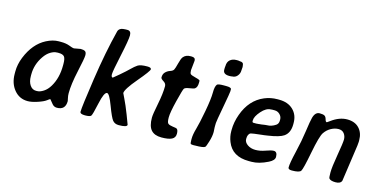

<svg xmlns="http://www.w3.org/2000/svg" viewBox="-71 -1073 2851 1442"><g transform="rotate(15 1354.5 -352.0)"><path d="M162.6 -201.2V-187.5Q162.6 -144 180.9 -117.4Q199.2 -90.8 227.5 -90.8H236.3Q258.8 -90.8 286.1 -108.4Q313.5 -126 333.5 -159.7Q375.5 -229.5 375.5 -327.1V-340.3Q375.5 -381.3 363.5 -395.5Q351.6 -409.7 318.4 -409.7H309.6L305.2 -409.2Q283.7 -409.2 257.1 -393.3Q230.5 -377.4 208.5 -345.2Q162.6 -278.3 162.6 -201.2ZM470.2 -137.2Q470.2 -116.7 474.6 -98.9Q479 -81.1 479 -77.6Q479 -8.3 412.6 -8.3Q389.6 -8.3 375.5 -25.9Q349.6 -58.1 349.1 -58.1Q345.2 -58.1 326.7 -43.7Q308.1 -29.3 263.2 -14.4Q218.3 0.5 187.5 0.5Q122.6 0.5 81.8 -49.1Q41 -98.6 41 -172.4V-191.4Q41 -245.6 63.5 -302.2Q111.3 -420.9 202.6 -468.3Q252.9 -494.1 297.9 -494.1H315.9Q355 -494.1 383.1 -483.2Q411.1 -472.2 420.4 -472.2L471.7 -481.4Q494.6 -481.4 506.1 -474.4Q517.6 -467.3 517.6 -443.6Q517.6 -419.9 493.9 -313.2Q470.2 -206.5 470.2 -137.2Z M749 -212.9Q726.1 -212.9 706.3 -120.8Q686.5 -28.8 678.2 -18.3Q669.9 -7.8 631.1 -7.8Q592.3 -7.8 592.3 -25.9Q592.3 -63.5 625 -284.7Q657.7 -505.9 701.7 -678.7Q710 -710.4 760.3 -710.4H773.9Q802.7 -710.4 802.7 -675Q802.7 -639.6 774.9 -511.2Q747.1 -382.8 747.1 -359.1Q747.1 -335.4 759.8 -335.4Q761.2 -335.4 804.4 -372.3Q847.7 -409.2 871.6 -433.1Q895.5 -457 916 -470.5Q936.5 -483.9 989.7 -483.9Q1020 -483.9 1020 -469.7Q1020 -455.6 943.1 -364.7Q866.2 -273.9 866.2 -244.1Q866.2 -242.2 885.5 -203.6Q904.8 -165 932.1 -94.7Q959.5 -24.4 959.5 -22Q959.5 -2.4 894.5 -2.4Q864.3 -2.4 847.4 -22.7Q830.6 -43 798.8 -127.9Q767.1 -212.9 749 -212.9Z M1395.5 -481V-465.8Q1395.5 -430.7 1377.4 -418Q1369.6 -412.6 1336.7 -407.7Q1303.7 -402.8 1296.9 -392.6Q1290 -382.3 1266.6 -288.6Q1243.2 -194.8 1243.2 -156.2Q1243.2 -117.7 1253.4 -108.9Q1263.7 -100.1 1290.5 -96.7Q1317.4 -93.3 1321.3 -90.8Q1334.5 -83.5 1334.5 -52.7Q1334.5 -22 1308.3 -9Q1282.2 3.9 1228.3 3.9Q1174.3 3.9 1147.9 -25.9Q1121.6 -55.7 1121.6 -121.6Q1121.6 -147 1138.7 -232.4Q1155.8 -317.9 1155.8 -374.5Q1155.8 -395.5 1134.3 -408.4Q1112.8 -421.4 1112.8 -432.1Q1112.8 -458.5 1127.9 -473.6Q1143.1 -488.8 1163.1 -495.4Q1183.1 -502 1189.7 -513.2Q1196.3 -524.4 1206.3 -564.5Q1216.3 -604.5 1226.6 -617.7Q1246.1 -642.1 1282.7 -642.1H1292Q1320.8 -642.1 1320.8 -617.7L1313 -542Q1313 -519.5 1319.6 -512.5Q1326.2 -505.4 1360.8 -496.8Q1395.5 -488.3 1395.5 -481Z M1680.7 -657.7Q1680.7 -657.7 1679.2 -637.7Q1679.2 -613.3 1663.3 -594.7Q1647.5 -576.2 1623.5 -576.2L1615.2 -574.7H1610.8L1604 -574.2H1602.1Q1553.2 -574.2 1553.2 -609.4V-624.5L1553.7 -627V-631.3Q1554.7 -636.2 1554.7 -638.2Q1554.7 -670.4 1574 -687Q1593.3 -703.6 1623.5 -703.6H1636.7L1648.9 -701.7Q1679.7 -701.7 1679.7 -676.8Q1680.7 -671.9 1680.7 -670.4L1681.2 -662.1V-660.2ZM1450.7 -34.2V-45.9Q1450.7 -78.6 1464.6 -126.5Q1478.5 -174.3 1496.8 -273.2Q1515.1 -372.1 1515.1 -420.9Q1515.1 -469.7 1528.8 -486.3Q1536.1 -495.1 1580.1 -495.1H1598.6Q1639.6 -495.1 1639.6 -481V-464.4Q1639.6 -453.6 1618.2 -337.4Q1596.7 -221.2 1596.2 -207Q1595.7 -192.9 1595.7 -186V-171.4L1597.7 -137.2Q1597.7 -104 1584.7 -61.8Q1571.8 -19.5 1566.4 -14.2Q1555.2 -2.9 1490.2 -2.9L1478 -2.4Q1460.4 -2.4 1455.6 -5.6Q1450.7 -8.8 1450.7 -34.2Z M1858.9 -297.9V-291Q1858.9 -281.2 1869.6 -281.2H1893.6L1896 -281.7L1910.2 -282.7L1912.6 -283.2L1929.7 -284.7Q1961.9 -290 1971.2 -290Q2005.4 -290 2038.1 -312Q2055.7 -323.7 2055.7 -349.6V-357.4Q2055.7 -379.4 2038.8 -396.2Q2022 -413.1 1998.5 -413.1H1978Q1972.2 -412.1 1969.7 -412.1Q1932.6 -412.1 1895.8 -369.9Q1858.9 -327.6 1858.9 -297.9ZM1930.2 5.4H1908.2Q1779.3 5.4 1739.3 -96.7Q1723.6 -136.2 1723.6 -176.3V-187Q1723.6 -247.6 1746.1 -309.6Q1791 -434.6 1897 -479Q1944.3 -499 1998 -499H2009.3Q2079.1 -499 2119.6 -460Q2160.2 -420.9 2160.2 -358.4V-347.7Q2160.2 -281.2 2118.7 -252Q2086.9 -229.5 1997.6 -216.3Q1968.8 -211.9 1967.3 -211.9L1957 -210.9Q1877.4 -202.1 1869.1 -198.7Q1846.7 -189.5 1846.7 -149.9Q1846.7 -124.5 1872.6 -106.4Q1898.4 -88.4 1934.8 -88.4Q1971.2 -88.4 2011 -103Q2050.8 -117.7 2070.8 -117.7Q2098.6 -117.7 2098.6 -77.1Q2098.6 -50.3 2056.2 -29.3Q1986.8 5.4 1930.2 5.4Z M2239.3 -9.8Q2210 -9.8 2210 -25.9Q2210 -59.6 2231.9 -151.4Q2253.9 -243.2 2264.9 -323.5Q2275.9 -403.8 2283.7 -432.1Q2296.9 -479 2331.1 -479Q2356.9 -479 2368.4 -472.7Q2379.9 -466.3 2385 -447Q2390.1 -427.7 2398.4 -427.7Q2400.4 -427.7 2421.9 -443.4Q2482.9 -488.3 2543 -488.3Q2603 -488.3 2636.2 -452.9Q2669.4 -417.5 2669.4 -360.4V-348.1Q2669.4 -330.1 2658.9 -263.4Q2648.4 -196.8 2638.2 -118.2Q2627.9 -39.6 2626 -33.7Q2617.2 -9.3 2578.6 -9.3Q2540 -9.3 2527.8 -24.9Q2523.4 -30.3 2523.4 -71.3Q2523.4 -112.3 2540.5 -211.2Q2557.6 -310.1 2557.6 -335.9Q2557.6 -361.8 2542.7 -381.6Q2527.8 -401.4 2499 -401.4Q2470.2 -401.4 2441.2 -385.7Q2412.1 -370.1 2391.8 -340.6Q2371.6 -311 2345.9 -177.7Q2320.3 -44.4 2308.8 -27.1Q2297.4 -9.8 2239.3 -9.8Z"/></g></svg>

Font: Averia Sans Libre
Style: Bold Italic
Weight: 700
Italic angle: -6.90001°
Version: Version 1.002